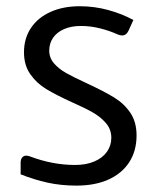

<svg xmlns="http://www.w3.org/2000/svg" viewBox="-20 -578 502 613"><path d="M45.9 -21.5V-58.6Q45.9 -69.3 50.8 -75.2Q55.7 -81.1 64 -81.1Q68.4 -81.1 75.7 -78.6Q147.9 -51.3 219.7 -51.3Q254.9 -51.3 281.2 -62.5Q307.6 -73.7 321.5 -93.5Q335.4 -113.3 335.4 -138.2Q335.4 -165 318.1 -185.1Q300.8 -205.1 275.9 -219.2Q251 -233.4 210 -251.5Q158.7 -274.9 127.9 -293.5Q97.2 -312 76.9 -340.8Q56.6 -369.6 56.6 -411.1Q56.6 -455.6 78.9 -488.8Q101.1 -522 141.4 -540Q181.6 -558.1 234.4 -558.1Q281.7 -558.1 325.9 -545.9Q370.1 -533.7 405.8 -514.2L390.6 -480.5Q383.3 -464.8 369.6 -464.8Q363.8 -464.8 356.4 -467.8Q329.6 -480 299.3 -487.5Q269 -495.1 238.3 -495.1Q207.5 -495.1 184.6 -485.1Q161.6 -475.1 149.4 -457.3Q137.2 -439.5 137.2 -416.5Q137.2 -393.1 152.6 -375.5Q168 -357.9 190.9 -345Q213.9 -332 257.3 -312Q313 -286.1 344.7 -266.6Q376.5 -247.1 396.2 -217.8Q416 -188.5 416 -145.5Q416 -96.2 392.6 -60.1Q369.1 -23.9 325.9 -4.6Q282.7 14.6 224.6 14.6Q174.8 14.6 131.6 5.1Q88.4 -4.4 45.9 -21.5Z"/></svg>

Font: Lycee Sans
Style: Regular
Weight: 400
Designer: Justin Alvin
Foundry: Alkove Design
Version: Version 1.030